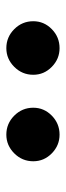

<svg xmlns="http://www.w3.org/2000/svg" viewBox="179 -898 208 606"><g transform="rotate(90 283.0 -595.0)"><path d="M405 -511Q370 -511 345 -536Q320 -561 320 -596Q320 -630 345 -654.5Q370 -679 405 -679Q439 -679 464 -654.5Q489 -630 489 -596Q489 -561 464 -536Q439 -511 405 -511ZM132 -511Q97 -511 72 -536Q47 -561 47 -596Q47 -630 72 -654.5Q97 -679 132 -679Q166 -679 191 -654.5Q216 -630 216 -596Q216 -561 191 -536Q166 -511 132 -511Z"/></g></svg>

Font: Lil Grotesk Black
Style: Regular
Weight: 900
Designer: Bastien Sozeau
Foundry: NBR — Bastien Sozeau
Version: Version 3.003; ttfautohint (v1.8.4.7-5d5b);gftools[0.9.33]